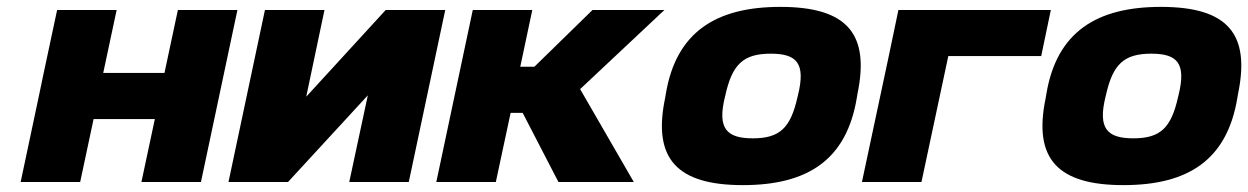

<svg xmlns="http://www.w3.org/2000/svg" viewBox="-20 -529 3628 558"><path d="M40 0H213L252 -183H430L391 0H564L670 -500H497L458 -317H280L319 -500H146L107 -317L93 -250Z M644 0H817L1049 -252L995 0H1168L1274 -500H1101L870 -248L923 -500H750Z M1354 -500 1248 0H1421L1464 -201H1499L1603 0H1822L1666 -270L1911 -500H1702L1533 -335H1492L1527 -500Z M1915 -256 1913 -244C1876 -67 1948 9 2139 9C2327 9 2440 -64 2470 -244L2472 -256C2508 -429 2444 -509 2248 -509C2061 -509 1945 -436 1915 -256ZM2087 -248 2088 -252C2108 -342 2140 -373 2220 -373C2296 -373 2322 -345 2299 -252L2298 -248C2278 -158 2247 -127 2168 -127C2092 -127 2064 -155 2087 -248Z M2485 0H2658L2736 -366H3006L3034 -500H2591L2563 -366Z M3021 -256 3019 -244C2982 -67 3054 9 3245 9C3433 9 3546 -64 3576 -244L3578 -256C3614 -429 3550 -509 3354 -509C3167 -509 3051 -436 3021 -256ZM3193 -248 3194 -252C3214 -342 3246 -373 3326 -373C3402 -373 3428 -345 3405 -252L3404 -248C3384 -158 3353 -127 3274 -127C3198 -127 3170 -155 3193 -248Z"/></svg>

Font: LT Wave Black
Style: Italic
Weight: 900
Designer: Daniel Lyons
Version: Version 2.5 (Glyphs App)